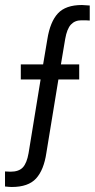

<svg xmlns="http://www.w3.org/2000/svg" viewBox="-42 -742 378 766"><path d="M-22 -58 0 -57Q33 -57 49 -74Q65 -91 72 -131L120 -425H41V-485H130L147 -586Q158 -655 189 -688.5Q220 -722 285 -722Q294 -722 316 -720V-660Q308 -661 282.5 -661Q257 -661 241 -644Q225 -627 218 -586L201 -485H274V-425H191L143 -132Q133 -64 102 -30Q71 4 5 4Q-4 4 -22 2Z"/></svg>

Font: Khand
Style: Regular
Weight: 400
Designer: Devanagari: Sanchit Sawaria, Jyotish Sonowal; Latin: Satya Rajpurohit
Foundry: Indian Type Foundry
Version: Version 1.100;PS 1.0;hotconv 1.0.78;makeotf.lib2.5.61930; tt